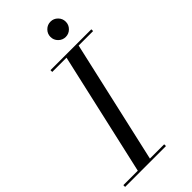

<svg xmlns="http://www.w3.org/2000/svg" viewBox="-330 -1002 1064 1064"><g transform="rotate(-45 202.5 -470.0)"><path d="M272.8 -837.8Q255.1 -855.5 255.1 -880.1Q255.1 -904.8 272.8 -922.5Q290.5 -940.2 315.2 -940.2Q339.8 -940.2 357.4 -922.5Q375 -904.8 375 -880.1Q375 -855.5 357.4 -837.8Q339.8 -820.1 315.2 -820.1Q290.5 -820.1 272.8 -837.8ZM-40 -13.9H73.2L236.8 -736.1H125V-750H445.1V-736.1H331.8L168.2 -13.9H280V0H-40Z"/></g></svg>

Font: Bodoni* 16
Style: Italic
Weight: 400
Italic angle: -13°
Version: Version 2.000